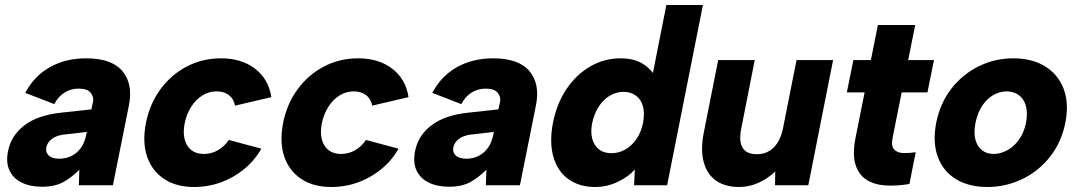

<svg xmlns="http://www.w3.org/2000/svg" viewBox="-20 -740 4308 767"><path d="M295 0 297 -62Q265 -30 231.5 -12Q198 6 148 6Q101 6 67 -10.5Q33 -27 18 -59Q3 -91 12 -136Q24 -198 77 -239Q130 -280 225 -290L345 -303L352 -336Q355 -353 342 -369.5Q329 -386 294 -386Q263 -386 237.5 -370Q212 -354 197 -324L81 -369Q116 -436 179 -471.5Q242 -507 324 -507Q426 -507 469 -456Q512 -405 495 -319L431 0ZM327 -213 232 -202Q204 -198 186.5 -184.5Q169 -171 165 -151Q161 -132 174.5 -119Q188 -106 217 -106Q244 -106 266.5 -117.5Q289 -129 304 -150.5Q319 -172 325 -204Z M760 7Q686 8 636.5 -24.5Q587 -57 567.5 -114.5Q548 -172 563 -249Q578 -325 621 -383.5Q664 -442 726.5 -474.5Q789 -507 863 -507Q945 -507 999 -465.5Q1053 -424 1064 -352L919 -318Q914 -345 894.5 -360Q875 -375 845 -375Q815 -375 789 -359Q763 -343 744.5 -314.5Q726 -286 718 -249Q707 -193 728 -159Q749 -125 795 -125Q824 -125 850 -139.5Q876 -154 894 -181L1024 -146Q985 -77 913.5 -35.5Q842 6 760 7Z M1308 7Q1234 8 1184.5 -24.5Q1135 -57 1115.5 -114.5Q1096 -172 1111 -249Q1126 -325 1169 -383.5Q1212 -442 1274.5 -474.5Q1337 -507 1411 -507Q1493 -507 1547 -465.5Q1601 -424 1612 -352L1467 -318Q1462 -345 1442.5 -360Q1423 -375 1393 -375Q1363 -375 1337 -359Q1311 -343 1292.5 -314.5Q1274 -286 1266 -249Q1255 -193 1276 -159Q1297 -125 1343 -125Q1372 -125 1398 -139.5Q1424 -154 1442 -181L1572 -146Q1533 -77 1461.5 -35.5Q1390 6 1308 7Z M1921 0 1923 -62Q1891 -30 1857.5 -12Q1824 6 1774 6Q1727 6 1693 -10.5Q1659 -27 1644 -59Q1629 -91 1638 -136Q1650 -198 1703 -239Q1756 -280 1851 -290L1971 -303L1978 -336Q1981 -353 1968 -369.5Q1955 -386 1920 -386Q1889 -386 1863.5 -370Q1838 -354 1823 -324L1707 -369Q1742 -436 1805 -471.5Q1868 -507 1950 -507Q2052 -507 2095 -456Q2138 -405 2121 -319L2057 0ZM1953 -213 1858 -202Q1830 -198 1812.5 -184.5Q1795 -171 1791 -151Q1787 -132 1800.5 -119Q1814 -106 1843 -106Q1870 -106 1892.5 -117.5Q1915 -129 1930 -150.5Q1945 -172 1951 -204Z M2603 -423 2583 -422 2642 -720H2788L2645 0H2513L2516 -63Q2491 -34 2448 -13.5Q2405 7 2357 7Q2294 7 2250.5 -24.5Q2207 -56 2190.5 -114Q2174 -172 2189 -250Q2205 -329 2244.5 -386.5Q2284 -444 2339.5 -475.5Q2395 -507 2459 -507Q2516 -507 2552 -482.5Q2588 -458 2603 -423ZM2346 -250Q2335 -195 2356.5 -161.5Q2378 -128 2423 -128Q2451 -128 2476.5 -142Q2502 -156 2521.5 -183Q2541 -210 2549 -250Q2556 -290 2548 -317Q2540 -344 2519.5 -358.5Q2499 -373 2472 -373Q2441 -373 2415.5 -357.5Q2390 -342 2372 -314.5Q2354 -287 2346 -250Z M3209 0H3076L3077 -55Q3048 -27 3010.5 -10Q2973 7 2933 7Q2877 7 2841 -18Q2805 -43 2791.5 -91.5Q2778 -140 2791 -208L2849 -500H2995L2941 -226Q2931 -176 2946.5 -150Q2962 -124 3003 -124Q3044 -124 3071 -151Q3098 -178 3108 -228L3162 -500H3308Z M3459 -500 3487 -640H3636L3608 -500H3711L3685 -371H3582L3546 -191Q3539 -157 3552 -143Q3565 -129 3589 -128.5Q3613 -128 3638 -132L3613 -5Q3559 4 3514 0.5Q3469 -3 3438.5 -24Q3408 -45 3396.5 -86Q3385 -127 3398 -191L3434 -371H3363L3389 -500Z M3924 7Q3851 7 3799.5 -24Q3748 -55 3726.5 -113Q3705 -171 3720 -250Q3736 -329 3781 -386.5Q3826 -444 3890.5 -475.5Q3955 -507 4028 -507Q4102 -507 4154 -475.5Q4206 -444 4228.5 -386.5Q4251 -329 4236 -250Q4220 -171 4174 -113Q4128 -55 4062.5 -24Q3997 7 3924 7ZM3949 -125Q3976 -125 4002.5 -139Q4029 -153 4049.5 -180.5Q4070 -208 4079 -250Q4086 -292 4077.5 -319.5Q4069 -347 4048.5 -361Q4028 -375 4001 -375Q3975 -375 3949.5 -361Q3924 -347 3905 -319.5Q3886 -292 3877 -250Q3869 -208 3877 -180.5Q3885 -153 3904 -139Q3923 -125 3949 -125Z"/></svg>

Font: Albert Sans ExtraBold
Style: Italic
Weight: 800
Italic angle: -11.25°
Designer: Andreas Rasmussen
Foundry: a.Foundry
Version: Version 1.025